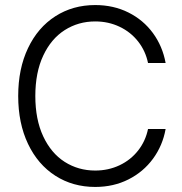

<svg xmlns="http://www.w3.org/2000/svg" viewBox="-20 -737 729 767"><path d="M360.4 -651.4Q293 -651.4 238.5 -616.7Q184.1 -582 152.6 -514.6Q121.1 -447.3 121.1 -353.5Q121.1 -259.8 152.6 -192.4Q184.1 -125 238.5 -90.3Q293 -55.7 360.4 -55.7Q413.1 -55.7 457.8 -76.9Q502.4 -98.1 532 -136Q561.5 -173.8 571.3 -221.7H641.6Q629.9 -155.8 591.3 -103Q552.7 -50.3 493.2 -20.3Q433.6 9.8 360.4 9.8Q271 9.8 201.2 -34.9Q131.3 -79.6 92 -162.1Q52.7 -244.6 52.7 -353.5Q52.7 -462.4 92 -544.9Q131.3 -627.4 201.2 -672.1Q271 -716.8 360.4 -716.8Q433.6 -716.8 493.2 -687Q552.7 -657.2 591.1 -604.7Q629.4 -552.2 641.6 -485.4H571.3Q561.5 -533.2 532 -571Q502.4 -608.9 457.8 -630.1Q413.1 -651.4 360.4 -651.4Z"/></svg>

Font: Pretendard GOV Light
Style: Regular
Weight: 300
Designer: Base glyphs from Inter by Rasmus Andersson; Hangeul glyphs from Noto Sans CJK(Source Han Sans) by Jang Soo-young and Kan
Foundry: Kil Hyung-jin
Version: Version 1.309